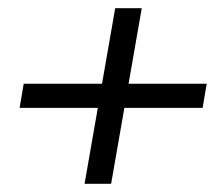

<svg xmlns="http://www.w3.org/2000/svg" viewBox="-20 -525 540 470"><path d="M187 -75 262 -505H327L252 -75ZM28 -261 38 -320H486L476 -261Z"/></svg>

Font: DM Sans Light
Style: Italic
Weight: 300
Italic angle: -10°
Designer: Colophon Foundry, Jonny Pinhorn
Foundry: Colophon Foundry
Version: Version 4.004;gftools[0.9.30]